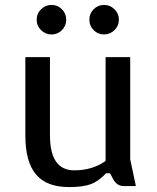

<svg xmlns="http://www.w3.org/2000/svg" viewBox="-20 -748 639 780"><path d="M261 12Q169 12 126 -39.5Q83 -91 83 -197V-516H183V-198Q183 -56 282 -56Q355 -56 409 -94V-516H509V-101L532 8H483Q456 8 441 -18L427 -44H411Q380 -11 348 0.5Q316 12 261 12ZM147 -625.5Q129 -643 129 -668Q129 -693 147 -710.5Q165 -728 189.5 -728Q214 -728 231.5 -710.5Q249 -693 249 -668Q249 -643 231.5 -625.5Q214 -608 189.5 -608Q165 -608 147 -625.5ZM445 -710.5Q463 -693 463 -668Q463 -643 445 -625.5Q427 -608 402.5 -608Q378 -608 360.5 -625.5Q343 -643 343 -668Q343 -693 360.5 -710.5Q378 -728 402.5 -728Q427 -728 445 -710.5Z"/></svg>

Font: Voces
Style: Regular
Weight: 400
Designer: Ana Paula Megda, Pablo Ugerman
Foundry: Ana Paula Megda, Pablo Ugerman
Version: Version 1.003